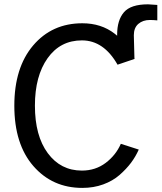

<svg xmlns="http://www.w3.org/2000/svg" viewBox="-20 -873 766 910"><path d="M538.1 -595.7Q535.2 -636.7 535.2 -709Q535.2 -777.3 567.4 -814.9Q599.6 -852.5 681.6 -852.5Q690.4 -852.5 725.6 -849.6V-776.4Q706.1 -778.3 690.4 -778.3Q657.2 -778.3 635.7 -759.8Q614.3 -741.2 614.3 -706.1Q614.3 -682.6 617.2 -594.7ZM47.9 -372.1Q47.9 -552.7 137.2 -657.7Q226.6 -762.7 370.1 -762.7Q460 -762.7 523.4 -713.4Q586.9 -664.1 618.2 -593.8L537.1 -566.4Q471.7 -681.6 368.2 -681.6Q265.6 -681.6 205.6 -597.2Q145.5 -512.7 145.5 -372.1Q145.5 -229.5 206.5 -147Q267.6 -64.5 368.2 -64.5Q432.6 -64.5 481 -101.1Q529.3 -137.7 552.7 -191.4L637.7 -164.1Q623 -130.9 601.1 -101.6Q579.1 -72.3 546.9 -43.9Q514.6 -15.6 469.2 1Q423.8 17.6 370.1 17.6Q228.5 17.6 138.2 -85.9Q47.9 -189.5 47.9 -372.1Z"/></svg>

Font: Gothic A1 Medium
Style: Regular
Weight: 500
Designer: HanYang I&C Co.,Ltd.
Foundry: HanYang I&C Co.,Ltd.
Version: Version 2.50